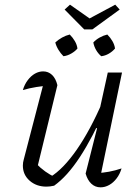

<svg xmlns="http://www.w3.org/2000/svg" viewBox="-20 -797 596 823"><path d="M226 -432 139 -75 134 -97Q153 -77 174 -62Q195 -47 214 -39L195 -38Q251 -72 309 -155.5Q367 -239 420 -362L432 -333Q405 -271 377.5 -218.5Q350 -166 322.5 -124Q295 -82 267.5 -51.5Q240 -21 212 -1Q194 3 179 3Q136 3 107 -22.5Q78 -48 78 -87Q78 -101 82 -114L172 -460L200 -431Q167 -429 136 -424Q105 -419 78 -411Q85 -435 99 -453.5Q113 -472 130 -481.5Q147 -491 165 -491Q187 -491 203 -476Q219 -461 226 -432ZM347 -53 396 -247 390 -249 442 -486H503L407 -24L393 -55Q421 -56 447.5 -61Q474 -66 501 -75Q494 -51 480 -32.5Q466 -14 448 -4Q430 6 411 6Q388 6 371.5 -9.5Q355 -25 347 -53ZM341 -671 257 -756 280 -777 364 -718 474 -777 493 -756 376 -671ZM252 -556Q240 -568 230.5 -583.5Q221 -599 217 -615Q230 -627 246 -636Q262 -645 279 -649Q292 -636 301 -620.5Q310 -605 312 -589Q302 -577 285.5 -567.5Q269 -558 252 -556ZM414 -556Q401 -567 392 -582.5Q383 -598 380 -615Q391 -627 407 -636Q423 -645 440 -649Q453 -636 462 -620.5Q471 -605 473 -589Q462 -576 446.5 -567Q431 -558 414 -556Z"/></svg>

Font: Piazzolla Thin Light
Style: Italic
Weight: 300
Italic angle: -11.3°
Version: Version 2.005